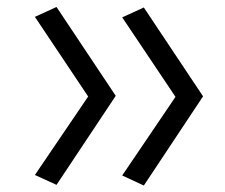

<svg xmlns="http://www.w3.org/2000/svg" viewBox="-20 -536 660 564"><path d="M339 -485 495.5 -251.5 339 -20.5 402.5 9 576.5 -253 402.5 -514ZM82.5 -486.5 239 -252.5 82.5 -22 146 7 320 -254.5 146 -515.5Z"/></svg>

Font: Monaspace Neon Light
Style: Regular
Weight: 300
Designer: Riley Cran & the Lettermatic Team
Foundry: Lettermatic
Version: Version 1.200 (Monaspace Neon)